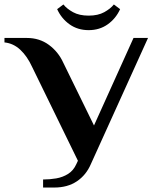

<svg xmlns="http://www.w3.org/2000/svg" viewBox="-51 -830 689 860"><path d="M142 10V-26Q172 -26 201 -31Q230 -36 254 -51Q278 -66 291 -95L298 -110L93 -530Q71 -578 40 -607Q9 -636 -31 -640V-660H69Q126 -660 168 -629Q210 -598 232 -550L370 -268L547 -660H612L356 -95Q335 -46 293.5 -18Q252 10 192 10ZM346 -695Q297 -695 260.5 -721Q224 -747 205 -789L233 -810Q248 -791 276 -775.5Q304 -760 346 -760Q388 -760 416 -775.5Q444 -791 459 -810L487 -789Q468 -747 431.5 -721Q395 -695 346 -695Z"/></svg>

Font: El Messiri
Style: Bold
Weight: 700
Designer: Mohamed Gaber
Foundry: Kief Type Foundry
Version: Version 2.020; ttfautohint (v1.8.3)